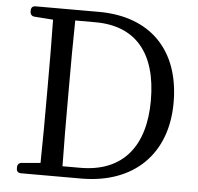

<svg xmlns="http://www.w3.org/2000/svg" viewBox="-52 -788 877 849"><g transform="rotate(5 386.0 -363.5)"><path d="M52 -18V-13C52 0 59 7 72 7H339C572 7 717 -134 717 -363C717 -599 578 -734 353 -734H72C59 -734 52 -727 52 -714V-709C52 -697 59 -689 71 -688L154 -682C156 -586 156 -487 156 -385V-357C156 -242 156 -142 154 -46L71 -39C59 -38 52 -30 52 -18ZM250 -357V-385C250 -489 250 -590 252 -687H341C520 -687 616 -575 616 -363C616 -163 522 -40 331 -40H252C250 -137 250 -239 250 -357Z"/></g></svg>

Font: 寒蝉锦书宋 Text
Style: Regular
Weight: 400
Designer: 寒蝉锦书宋{Warren} 思源宋体{Ryoko NISHIZUKA 西塚涼子 (kana & ideographs); Frank Grießhammer (Latin, Greek & Cyrillic); Wenlong ZHANG 
Foundry: Adobe & ChillType
Version: Version 2.000;Glyphs 3.1.1 (3135)